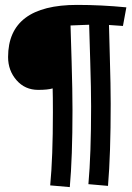

<svg xmlns="http://www.w3.org/2000/svg" viewBox="-20 -754 540 784"><path d="M496 -724 482 -648Q475 -649 425 -652Q425 -637 428.5 -520.5Q432 -404 432 -330Q432 -125 421 5L341 -2Q352 -124 352 -320Q352 -390 348.5 -501.5Q345 -613 344 -653Q270 -650 268 -650Q269 -619 272.5 -501Q276 -383 276 -305Q276 -112 265 10L185 3Q196 -112 196 -295Q196 -362 195 -393Q175 -387 136 -387Q82 -387 47.5 -426.5Q13 -466 13 -521Q13 -734 295 -734Q393 -734 496 -724Z"/></svg>

Font: Boogaloo
Style: Regular
Weight: 400
Designer: John Vargas Beltran
Foundry: John Vargas Beltran
Version: Version 1.001